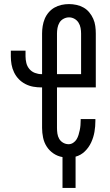

<svg xmlns="http://www.w3.org/2000/svg" viewBox="-20 -763 540 940"><path d="M286 157V6Q262 2 242 -11.5Q222 -25 209 -45Q196 -65 191 -89Q186 -113 186 -137V-335H183Q163 -335 143 -338.5Q123 -342 104.5 -351.5Q86 -361 72 -375.5Q58 -390 49 -408.5Q40 -427 36.5 -447Q33 -467 33 -487V-515H105V-487Q105 -471 109 -454.5Q113 -438 124 -425Q135 -412 151 -406Q167 -400 183 -400H186V-599Q186 -617 189 -635.5Q192 -654 199 -671Q206 -688 218.5 -702.5Q231 -717 247 -726Q263 -735 281 -739Q299 -743 318 -743Q336 -743 354.5 -739Q373 -735 389 -726Q405 -717 417 -702.5Q429 -688 436.5 -671Q444 -654 446.5 -635.5Q449 -617 449 -599V-335H259V-137Q259 -123 261 -109Q263 -95 270 -83Q277 -71 289.5 -64Q302 -57 316 -57Q328 -57 338.5 -64Q349 -71 355 -81Q361 -91 364.5 -102.5Q368 -114 370.5 -126Q373 -138 374 -150Q375 -162 375 -174V-180H447V-171Q447 -144 442.5 -117.5Q438 -91 426.5 -66Q415 -41 395.5 -22Q376 -3 350 4V157ZM377 -400V-599Q377 -612 374.5 -626Q372 -640 364.5 -652Q357 -664 344.5 -671Q332 -678 318 -678Q304 -678 291 -671Q278 -664 271 -652Q264 -640 261.5 -626Q259 -612 259 -599V-400Z"/></svg>

Font: HulyMono
Style: Regular
Weight: 400
Monospace: yes
Designer: Belleve Invis
Foundry: Belleve Invis
Version: Version 33.2.5; ttfautohint (v1.8.4)